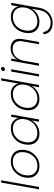

<svg xmlns="http://www.w3.org/2000/svg" viewBox="1330 -2112 1048 3747"><g transform="rotate(-90 1853.5 -238.0)"><path d="M33 0 164 -740H209L78 0Z M805 -331Q805 -190 713 -91Q621 8 483 8Q381 8 319.5 -51Q258 -110 258 -211Q258 -352 350 -451Q442 -550 580 -550Q681 -550 743 -491Q805 -432 805 -331ZM304 -214Q304 -125 356.5 -78Q409 -31 489 -31Q607 -31 683 -118.5Q759 -206 759 -329Q759 -418 706 -465Q653 -512 573 -512Q455 -512 379.5 -424Q304 -336 304 -214Z M1220 -550Q1305 -550 1357.5 -508Q1410 -466 1423 -401L1448 -543H1493L1396 0H1352L1377 -143Q1342 -77 1274 -34.5Q1206 8 1120 8Q1005 8 945.5 -68.5Q886 -145 908 -272Q930 -399 1016.5 -474.5Q1103 -550 1220 -550ZM1400 -272Q1419 -379 1367.5 -445Q1316 -511 1219 -511Q1119 -511 1046 -447Q973 -383 954 -272Q935 -161 984.5 -96.5Q1034 -32 1134 -32Q1231 -32 1306 -98Q1381 -164 1400 -272Z M1893 -550Q1976 -550 2029.5 -508.5Q2083 -467 2096 -401L2156 -740H2200L2069 0H2025L2051 -144Q2016 -77 1948 -34.5Q1880 8 1794 8Q1679 8 1619 -68.5Q1559 -145 1581 -272Q1603 -399 1689.5 -474.5Q1776 -550 1893 -550ZM2073 -272Q2092 -379 2040.5 -445Q1989 -511 1892 -511Q1792 -511 1719 -447Q1646 -383 1627 -272Q1608 -161 1657.5 -96.5Q1707 -32 1807 -32Q1904 -32 1979 -98Q2054 -164 2073 -272Z M2234 0 2331 -543H2376L2279 0ZM2343 -703Q2346 -720 2359 -731Q2372 -742 2388 -742Q2404 -742 2413.5 -731Q2423 -720 2420 -703Q2417 -686 2403.5 -675Q2390 -664 2374 -664Q2358 -664 2349 -674.5Q2340 -685 2343 -703Z M2864 0 2920 -315Q2937 -412 2897 -463.5Q2857 -515 2773 -515Q2689 -515 2628 -463Q2567 -411 2544 -309L2489 0H2444L2541 -543H2586L2566 -429Q2600 -490 2658.5 -522Q2717 -554 2787 -554Q2884 -554 2934.5 -494.5Q2985 -435 2964 -318L2908 0Z M3399 -550Q3484 -550 3537 -508.5Q3590 -467 3602 -402L3627 -543H3672L3573 17Q3552 130 3469.5 198Q3387 266 3282 266Q3180 266 3121.5 217Q3063 168 3058 85H3103Q3111 150 3159 188.5Q3207 227 3289 227Q3377 227 3444 170Q3511 113 3528 17L3556 -142Q3521 -77 3453 -34.5Q3385 8 3300 8Q3185 8 3125 -68.5Q3065 -145 3087 -272Q3109 -399 3195.5 -474.5Q3282 -550 3399 -550ZM3579 -272Q3598 -379 3546.5 -445Q3495 -511 3398 -511Q3298 -511 3225 -447Q3152 -383 3133 -272Q3114 -161 3163.5 -96.5Q3213 -32 3313 -32Q3410 -32 3485 -98Q3560 -164 3579 -272Z"/></g></svg>

Font: Poppins ExtraLight
Style: Italic
Weight: 275
Italic angle: -10°
Designer: Ninad Kale (Devanagari), Jonny Pinhorn (Latin)
Foundry: Indian Type Foundry
Version: Version 3.200;PS 1.000;hotconv 16.6.54;makeotf.lib2.5.65590